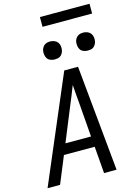

<svg xmlns="http://www.w3.org/2000/svg" viewBox="-160 -1207 919 1290"><g transform="rotate(-15 300.0 -562.0)"><path d="M4 0 317 -735H413L484 0H397L382 -187H168L91 0ZM198 -260H376L358 -490Q354 -524 352 -558Q350 -592 347 -626Q334 -592 320 -558Q306 -524 292 -490ZM505 -823Q491 -823 477 -828Q463 -833 455 -844Q447 -855 444.5 -870Q442 -885 444 -900Q446 -910 451.5 -920Q457 -930 465.5 -936.5Q474 -943 484.5 -945.5Q495 -948 506 -948Q520 -948 534 -942.5Q548 -937 556.5 -926Q565 -915 567.5 -900Q570 -885 567 -870Q565 -860 559.5 -850Q554 -840 545.5 -833.5Q537 -827 526.5 -825Q516 -823 505 -823ZM275 -823Q261 -823 247 -828Q233 -833 225 -844Q217 -855 214.5 -870Q212 -885 214 -900Q216 -910 221.5 -920Q227 -930 235.5 -936.5Q244 -943 254.5 -945.5Q265 -948 276 -948Q290 -948 304 -942.5Q318 -937 326.5 -926Q335 -915 337.5 -900Q340 -885 337 -870Q335 -860 329.5 -850Q324 -840 315.5 -833.5Q307 -827 296.5 -825Q286 -823 275 -823ZM252 -1056V-1124H597V-1056Z"/></g></svg>

Font: Iosevka Aile Oblique
Style: Regular
Weight: 400
Italic angle: -9°
Designer: Belleve Invis
Foundry: Belleve Invis
Version: Version 31.1.0; ttfautohint (v1.8.4)